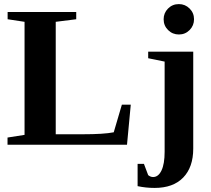

<svg xmlns="http://www.w3.org/2000/svg" viewBox="-20 -714 1040 947"><path d="M356 -619.1 254.9 -606.4V-51.8H388.2Q492.2 -51.8 541 -61.5L581.1 -197.8H625L606.4 0H17.1V-35.6L101.1 -48.8V-606.4L17.6 -619.1V-654.8H356ZM937 -619.1Q937 -587.9 915.3 -565.9Q893.6 -543.9 862.3 -543.9Q831.1 -543.9 809.1 -565.7Q787.1 -587.4 787.1 -619.1Q787.1 -649.9 808.8 -671.9Q830.6 -693.8 862.3 -693.8Q893.1 -693.8 915 -672.1Q937 -650.4 937 -619.1ZM933.1 19Q933.1 110.8 883.5 161.9Q834 212.9 742.7 212.9Q699.2 212.9 658.7 204.1V94.2H689.9L710.9 149.9Q722.7 159.2 734.9 159.2Q761.2 159.2 776.6 126.7Q792 94.2 792 34.7V-410.2L710.9 -426.8V-459H933.1Z"/></svg>

Font: Tinos
Style: Bold
Weight: 700
Designer: Steve Matteson
Foundry: Monotype Imaging Inc.
Version: Version 1.23